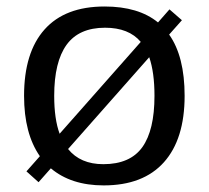

<svg xmlns="http://www.w3.org/2000/svg" viewBox="-20 -558 640 588"><path d="M545.4 -264.6Q545.4 -131.8 481.9 -61Q418.5 9.8 297.4 9.8Q197.8 9.8 135.7 -42.5L98.1 0L61 -33.2L102.1 -79.6Q53.7 -148.9 53.7 -264.6Q53.7 -397.5 116.5 -467.8Q179.2 -538.1 300.3 -538.1Q404.3 -538.1 463.9 -489.3L499 -529.3L537.1 -496.1L498 -452.1Q545.4 -385.3 545.4 -264.6ZM453.1 -264.6Q453.1 -336.4 437 -382.8L188.5 -101.6Q226.1 -55.2 296.4 -55.2Q378.4 -55.2 415.8 -107.2Q453.1 -159.2 453.1 -264.6ZM146 -264.6Q146 -193.4 162.6 -148.4L411.1 -429.7Q374.5 -473.1 301.8 -473.1Q221.7 -473.1 183.8 -420.7Q146 -368.2 146 -264.6Z"/></svg>

Font: Courier New
Style: Regular
Weight: 400
Designer: Steve Matteson
Foundry: Ascender Corporation
Version: Version 2.00.3